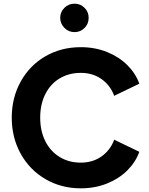

<svg xmlns="http://www.w3.org/2000/svg" viewBox="-20 -1014 812 1046"><path d="M44 -373Q44 -482 93 -570Q142 -658 227.5 -707.5Q313 -757 420 -757Q498 -757 563.5 -730.5Q629 -704 674 -659Q719 -614 739 -558L602 -492Q582 -548 534 -582.5Q486 -617 420 -617Q355 -617 304.5 -586.5Q254 -556 226.5 -500.5Q199 -445 199 -373Q199 -301 226.5 -245.5Q254 -190 304.5 -159Q355 -128 420 -128Q486 -128 534 -162.5Q582 -197 602 -253L739 -187Q719 -131 674 -86Q629 -41 563.5 -14.5Q498 12 420 12Q314 12 228 -38Q142 -88 93 -176Q44 -264 44 -373ZM308 -917Q308 -949 331 -971.5Q354 -994 386 -994Q418 -994 440.5 -971.5Q463 -949 463 -917Q463 -884 440.5 -861.5Q418 -839 386 -839Q354 -839 331 -862Q308 -885 308 -917Z"/></svg>

Font: Evergrow Sans 
Style: ExtraBold
Weight: 800
Foundry: 10Web
Version: Version 1.000